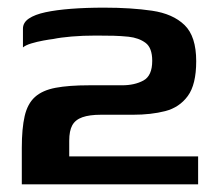

<svg xmlns="http://www.w3.org/2000/svg" viewBox="-20 -482 571 502"><path d="M37 0Q37 -24 37 -47.5Q37 -71 37 -95Q37 -146 44.5 -178.5Q52 -211 71.5 -228.5Q91 -246 125.5 -252.5Q160 -259 213 -259Q238 -259 256 -259Q274 -259 299 -259Q332 -259 355 -271.5Q378 -284 378 -323Q378 -357 360.5 -370Q343 -383 316 -386Q296 -388 277.5 -388.5Q259 -389 231 -389Q196 -389 167 -386.5Q138 -384 119 -380Q110 -379 93.5 -376Q77 -373 62 -368.5Q47 -364 40 -358Q40 -366 40 -377Q40 -388 40 -397.5Q40 -407 40 -407Q40 -423 55.5 -433.5Q71 -444 99 -450Q127 -456 166 -459Q205 -462 252 -462Q323 -462 377.5 -454Q432 -446 462.5 -416.5Q493 -387 493 -322Q493 -261 471 -231Q449 -201 412 -191.5Q375 -182 328 -182Q312 -182 292.5 -182Q273 -182 244 -182Q214 -182 195.5 -175.5Q177 -169 169 -154.5Q161 -140 161 -114V-73H498V0Z"/></svg>

Font: Genos SemiBold
Style: Regular
Weight: 600
Designer: Robert E. Leuschke
Foundry: Robert E. Leuschke
Version: Version 1.010